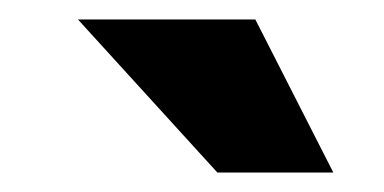

<svg xmlns="http://www.w3.org/2000/svg" viewBox="-20 -760 394 197"><path d="M203 -583 60 -740H242L322 -583Z"/></svg>

Font: Instrument Sans SemiCondensed
Style: Bold
Weight: 700
Width: 4
Designer: Rodrigo Fuenzalida
Foundry: fragTYPE
Version: Version 1.000;gftools[0.9.28]